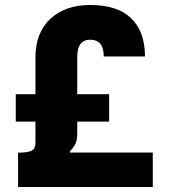

<svg xmlns="http://www.w3.org/2000/svg" viewBox="-20 -747 680 767"><path d="M43 -261.2V-370.6H121.6V-519Q121.6 -615.7 180.9 -671.4Q240.2 -727.1 340.3 -727.1Q449.7 -727.1 504.4 -673.6Q559.1 -620.1 559.1 -521.5H394.5Q394.5 -588.4 340.3 -588.4Q315.4 -588.4 302 -571.8Q288.6 -555.2 288.6 -518.6V-370.6H416V-261.2H288.6V-215.8Q288.6 -190.4 282.5 -175.3Q276.4 -160.2 259.3 -142.6V-137.7H590.3V0H52.2V-137.2Q91.8 -137.2 106.7 -145.3Q121.6 -153.3 121.6 -173.8V-261.2Z"/></svg>

Font: Estedad-FD ExtraBold
Style: Regular
Weight: 800
Designer: Amin Abedi
Version: Version 7.3